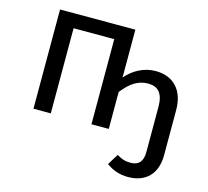

<svg xmlns="http://www.w3.org/2000/svg" viewBox="-106 -649 1065 985"><g transform="rotate(15 427.0 -157.0)"><path d="M652 -349C588 -349 534 -318 495 -273V-527H95V0H187V-452H403V0H495V-196C536 -248 576 -277 631 -277C683 -277 712 -247 712 -175V65C712 114 691 139 648 139C617 139 601 133 574 117L538 175C571 200 610 213 653 213C746 213 804 158 804 57V-183C804 -290 744 -349 652 -349Z"/></g></svg>

Font: Fira Sans
Style: Regular
Weight: 400
Designer: Carrois Corporate & Edenspiekermann AG
Foundry: Carrois Corporate GbR & Edenspiekermann AG
Version: Version 4.203